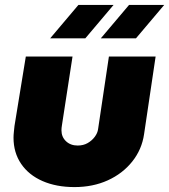

<svg xmlns="http://www.w3.org/2000/svg" viewBox="-20 -748 688 781"><path d="M613 -518 566 -202Q557 -140 518 -91Q479 -42 418.5 -14.5Q358 13 283 13Q209 13 153 -11.5Q97 -36 66 -81.5Q35 -127 35 -188Q35 -199 36.5 -212.5Q38 -226 39 -236L85 -518H275L232 -239Q231 -235 230.5 -228Q230 -221 230 -218Q230 -191 248.5 -173.5Q267 -156 296 -156Q319 -156 336.5 -166Q354 -176 365.5 -191.5Q377 -207 379 -223L423 -518ZM390 -592 505 -728H648L533 -592ZM184 -592 299 -728H442L327 -592Z"/></svg>

Font: MuseoModerno Black
Style: Italic
Weight: 900
Italic angle: -9°
Designer: Pablo Cosgaya, Héctor Gatti, Marcela Romero, and the Authors of The MuseoModerno Project.
Foundry: Omnibus-Type Team
Version: Version 1.003